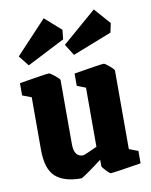

<svg xmlns="http://www.w3.org/2000/svg" viewBox="-82 -770 663 842"><g transform="rotate(-10 249.5 -349.0)"><path d="M70.8 -517.1 34.2 -563 170.9 -709 243.2 -645 238.8 -603ZM273.9 -527.8 242.2 -578.1 394 -709 457 -637.2 448.2 -596.2ZM211.9 11.2Q134.8 11.2 96.9 -23.2Q59.1 -57.6 59.1 -143.1V-377L19 -392.1V-446.8Q138.7 -466.8 150.9 -466.8Q156.7 -466.8 176.8 -450.4Q196.8 -434.1 196.8 -429.2V-144Q196.8 -86.9 236.8 -86.9Q240.2 -86.9 256.3 -93.8Q272.5 -100.6 286.6 -107.4L300.8 -113.8V-377L262.2 -392.1V-446.8Q381.8 -466.8 395 -466.8Q400.9 -466.8 419.9 -450.4Q439 -434.1 439 -429.2V-79.1L479 -64V-8.8Q356.9 11.2 342.8 11.2Q338.4 11.2 322.8 -5.4Q307.1 -22 307.1 -26.9V-55.2Q278.8 -33.2 247.3 -11Q215.8 11.2 211.9 11.2Z"/></g></svg>

Font: Grenze
Style: Bold
Weight: 700
Designer: Renata Polastri
Foundry: Omnibus-Type
Version: Version 1.002;PS 001.002;hotconv 1.0.88;makeotf.lib2.5.64775